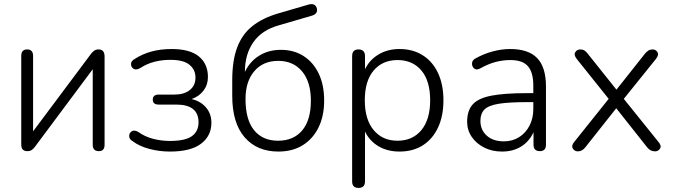

<svg xmlns="http://www.w3.org/2000/svg" viewBox="-20 -734 3299 940"><path d="M113 6Q100 6 92 -1.5Q84 -9 84 -28V-460Q84 -492 113 -492Q142 -492 142 -460V-91L426 -471Q433 -480 441.5 -486Q450 -492 463 -492Q492 -492 492 -457V-25Q492 6 464 6Q434 6 434 -25V-395L150 -14Q143 -5 135 0.5Q127 6 113 6Z M812 8Q760 8 711 -5Q662 -18 629 -43Q612 -53 612.5 -68.5Q613 -84 625.5 -91.5Q638 -99 657 -88Q689 -65 729 -54.5Q769 -44 812 -44Q887 -44 919.5 -67.5Q952 -91 952 -135Q952 -222 843 -222H757Q728 -222 728 -246Q728 -271 757 -271H834Q881 -271 909 -293Q937 -315 937 -354Q937 -393 907.5 -417Q878 -441 815 -441Q773 -441 736 -431.5Q699 -422 667 -401Q646 -389 633.5 -397.5Q621 -406 621.5 -421Q622 -436 639 -445Q714 -494 820 -494Q910 -494 954 -457.5Q998 -421 998 -357Q998 -319 976.5 -290.5Q955 -262 918 -249Q962 -239 988.5 -208Q1015 -177 1015 -133Q1015 -69 964.5 -30.5Q914 8 812 8Z M1341 -45Q1417 -45 1459.5 -95.5Q1502 -146 1502 -241Q1502 -333 1459 -384.5Q1416 -436 1342 -436Q1268 -436 1225 -385.5Q1182 -335 1182 -249Q1182 -148 1224 -96.5Q1266 -45 1341 -45ZM1343 8Q1238 8 1177.5 -62Q1117 -132 1117 -265V-341Q1117 -438 1141.5 -502.5Q1166 -567 1216 -606.5Q1266 -646 1341 -668L1492 -712Q1523 -720 1531 -694Q1538 -666 1506 -657L1345 -610Q1262 -587 1220.5 -527.5Q1179 -468 1179 -383V-382Q1203 -433 1249 -461.5Q1295 -490 1355 -490Q1419 -490 1466.5 -459.5Q1514 -429 1540.5 -373.5Q1567 -318 1567 -242Q1567 -166 1539.5 -110Q1512 -54 1462 -23Q1412 8 1343 8Z M1926 -45Q2000 -45 2043 -97Q2086 -149 2086 -243Q2086 -338 2043 -389Q2000 -440 1926 -440Q1853 -440 1809.5 -389Q1766 -338 1766 -243Q1766 -149 1809.5 -97Q1853 -45 1926 -45ZM1735 186Q1704 186 1704 154V-459Q1704 -492 1735 -492Q1767 -492 1767 -459V-395Q1789 -441 1833.5 -467.5Q1878 -494 1936 -494Q2001 -494 2049.5 -463.5Q2098 -433 2124.5 -376.5Q2151 -320 2151 -243Q2151 -166 2124.5 -109.5Q2098 -53 2050 -22.5Q2002 8 1936 8Q1877 8 1833 -18Q1789 -44 1767 -90V154Q1767 186 1735 186Z M2438 8Q2389 8 2350.5 -11.5Q2312 -31 2289.5 -64Q2267 -97 2267 -138Q2267 -192 2294 -222.5Q2321 -253 2385 -265.5Q2449 -278 2560 -278H2591V-314Q2591 -380 2564.5 -410Q2538 -440 2479 -440Q2442 -440 2406 -430.5Q2370 -421 2331 -399Q2312 -389 2301 -399Q2290 -409 2291 -424.5Q2292 -440 2308 -448Q2349 -471 2393 -482.5Q2437 -494 2478 -494Q2567 -494 2610 -449.5Q2653 -405 2653 -310V-26Q2653 6 2623 6Q2592 6 2592 -26V-87Q2572 -42 2532 -17Q2492 8 2438 8ZM2591 -234H2561Q2472 -234 2422 -226Q2372 -218 2352 -198Q2332 -178 2332 -142Q2332 -98 2363 -70Q2394 -42 2447 -42Q2489 -42 2521.5 -62.5Q2554 -83 2572.5 -119Q2591 -155 2591 -200Z M2809 7Q2793 7 2784.5 -7Q2776 -21 2792 -40L2960 -250L2804 -445Q2788 -465 2796.5 -478.5Q2805 -492 2821 -492Q2833 -492 2841 -487Q2849 -482 2856 -473L2998 -295L3139 -473Q3147 -482 3155 -487Q3163 -492 3175 -492Q3191 -492 3199 -478.5Q3207 -465 3191 -445L3034 -250L3203 -40Q3220 -21 3211.5 -7Q3203 7 3187 7Q3164 7 3149 -12L2997 -204L2845 -12Q2830 7 2809 7Z"/></svg>

Font: Chiron GoRound TC L
Style: Regular
Weight: 300
Designer: Ryoko NISHIZUKA 西塚涼子 (kana, bopomofo & ideographs); Paul D. Hunt (Latin, Greek & Cyrillic); Sandoll Communications 산돌커뮤니
Foundry: Adobe
Version: Version 1.000;hotconv 1.1.1;makeotfexe 2.6.0